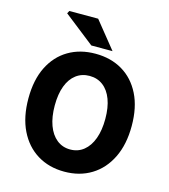

<svg xmlns="http://www.w3.org/2000/svg" viewBox="-125 -953 934 1063"><g transform="rotate(15 342.0 -421.5)"><path d="M342.1 12Q254.3 12 187.6 -28.9Q120.8 -69.8 83.5 -146.1Q46.2 -222.4 46.2 -328.8Q46.2 -435.3 83.5 -510.1Q120.8 -584.8 187.6 -624.3Q254.3 -663.7 342.1 -663.7Q430.2 -663.7 496.8 -624.3Q563.4 -584.8 600.8 -510.1Q638.3 -435.3 638.3 -328.8Q638.3 -222.4 600.8 -146.1Q563.4 -69.8 496.8 -28.9Q430.2 12 342.1 12ZM342.1 -115.1Q386.7 -115.1 419.3 -141.4Q452 -167.7 469.5 -215.6Q487 -263.4 487 -328.8Q487 -394.2 469.5 -440.6Q452 -487 419.3 -511.8Q386.7 -536.6 342.1 -536.6Q297.8 -536.6 265 -511.8Q232.2 -487 214.7 -440.6Q197.2 -394.2 197.2 -328.8Q197.2 -263.4 214.7 -215.6Q232.2 -167.7 265 -141.4Q297.8 -115.1 342.1 -115.1ZM306.9 -701.7 131.6 -839.2 139.9 -854.7H305.1L428.5 -701.7Z"/></g></svg>

Font: Mada
Style: Regular
Weight: 400
Designer: Khaled Hosny
Version: Version 1.5